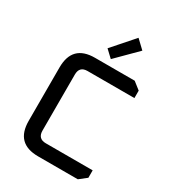

<svg xmlns="http://www.w3.org/2000/svg" viewBox="-218 -1046 1050 1164"><g transform="rotate(30 307.0 -463.5)"><path d="M78 -158V-532Q78 -690 235 -690H513L564 -650V-598H236Q180 -598 180 -541V-149Q180 -92 236 -92H564V-40L513 0H235Q78 0 78 -158ZM272 -778 403 -927 462 -871 322 -731Z"/></g></svg>

Font: Oxanium Medium
Style: Regular
Weight: 500
Designer: Severin Meyer
Version: Version 1.001